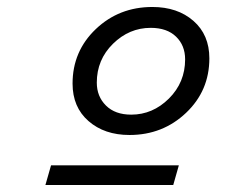

<svg xmlns="http://www.w3.org/2000/svg" viewBox="-20 -712 654 553"><path d="M418.9 -691.9Q491.2 -691.9 537.1 -651.9Q583 -611.8 583 -543.9Q583 -450.7 515.9 -387Q448.7 -323.2 353 -323.2Q280.8 -323.2 234.9 -363.3Q189 -403.3 189 -471.2Q189 -564.5 255.9 -628.2Q322.8 -691.9 418.9 -691.9ZM357.9 -381.8Q419.9 -381.8 466.6 -428.2Q513.2 -474.6 513.2 -541Q513.2 -581.1 487.1 -606.4Q460.9 -631.8 414.1 -631.8Q352.1 -631.8 305.4 -585.9Q258.8 -540 258.8 -474.1Q258.8 -434.1 285.2 -408Q311.5 -381.8 357.9 -381.8ZM127 -235.8H495.1L479 -179.2H110.8Z"/></svg>

Font: IntelOne Mono
Style: Italic
Weight: 400
Italic angle: -16°
Designer: Fred Shallcrass
Foundry: Frere-Jones Type LLC
Version: Version 1.200;hotconv 1.1.0;makeotfexe 2.6.0;FJTRelease1.2